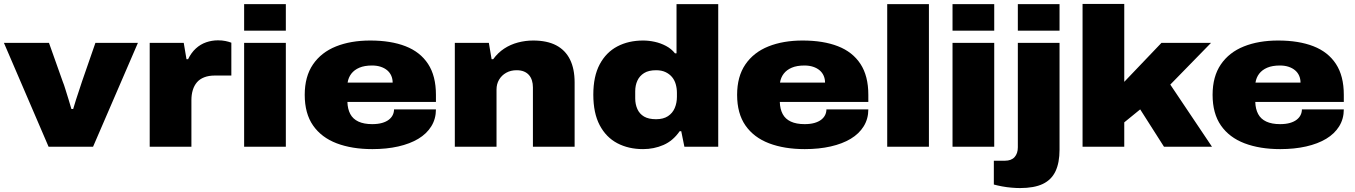

<svg xmlns="http://www.w3.org/2000/svg" viewBox="-20 -746 6887 976"><path d="M227 0 0 -528H229L299 -331Q305 -317 312.5 -292Q320 -267 328.5 -240.5Q337 -214 343 -192H352Q358 -213 366.5 -239.5Q375 -266 383.5 -291Q392 -316 397 -332L465 -528H681L453 0Z M741 0V-528H914L928 -445H936Q952 -478 975.5 -499.5Q999 -521 1028 -531Q1057 -541 1088 -541Q1109 -541 1126 -537.5Q1143 -534 1156 -529V-362H1072Q1041 -362 1018 -353Q995 -344 981 -327.5Q967 -311 960 -288Q953 -265 953 -237V0Z M1221 -590V-725H1433V-590ZM1221 0V-528H1433V0Z M1873 12Q1769 12 1691.5 -17.5Q1614 -47 1571.5 -108Q1529 -169 1529 -264Q1529 -357 1571 -418.5Q1613 -480 1688 -510Q1763 -540 1862 -540Q1967 -540 2041.5 -511Q2116 -482 2156 -421Q2196 -360 2196 -264V-228H1746Q1747 -192 1760.5 -166.5Q1774 -141 1802 -128Q1830 -115 1872 -115Q1901 -115 1922 -121Q1943 -127 1956.5 -137.5Q1970 -148 1976.5 -161.5Q1983 -175 1983 -190H2196Q2196 -142 2172.5 -104Q2149 -66 2106.5 -40.5Q2064 -15 2004.5 -1.5Q1945 12 1873 12ZM1747 -326H1976Q1976 -345 1969 -361Q1962 -377 1948.5 -388.5Q1935 -400 1915.5 -406.5Q1896 -413 1871 -413Q1833 -413 1807 -402Q1781 -391 1766 -371.5Q1751 -352 1747 -326Z M2292 0V-528H2465L2479 -445H2487Q2511 -478 2543 -499Q2575 -520 2613 -530Q2651 -540 2690 -540Q2761 -540 2807.5 -515.5Q2854 -491 2877.5 -443.5Q2901 -396 2901 -327V0H2689V-302Q2689 -321 2684 -337Q2679 -353 2669 -364.5Q2659 -376 2643.5 -382.5Q2628 -389 2606 -389Q2576 -389 2553 -376Q2530 -363 2517 -341Q2504 -319 2504 -291V0Z M3249 12Q3175 12 3118 -18Q3061 -48 3028.5 -109.5Q2996 -171 2996 -265Q2996 -358 3028.5 -419Q3061 -480 3118 -510Q3175 -540 3249 -540Q3278 -540 3308 -533.5Q3338 -527 3365.5 -512.5Q3393 -498 3411 -475H3419V-725H3631V0H3459L3443 -79H3435Q3401 -30 3352.5 -9Q3304 12 3249 12ZM3315 -140Q3352 -140 3375.5 -155.5Q3399 -171 3410 -197Q3421 -223 3421 -254V-274Q3421 -297 3415 -318Q3409 -339 3396 -354.5Q3383 -370 3363 -379.5Q3343 -389 3315 -389Q3277 -389 3254 -374.5Q3231 -360 3220 -336Q3209 -312 3209 -282V-246Q3209 -216 3220 -191.5Q3231 -167 3254 -153.5Q3277 -140 3315 -140Z M4071 12Q3967 12 3889.5 -17.5Q3812 -47 3769.5 -108Q3727 -169 3727 -264Q3727 -357 3769 -418.5Q3811 -480 3886 -510Q3961 -540 4060 -540Q4165 -540 4239.5 -511Q4314 -482 4354 -421Q4394 -360 4394 -264V-228H3944Q3945 -192 3958.5 -166.5Q3972 -141 4000 -128Q4028 -115 4070 -115Q4099 -115 4120 -121Q4141 -127 4154.5 -137.5Q4168 -148 4174.5 -161.5Q4181 -175 4181 -190H4394Q4394 -142 4370.5 -104Q4347 -66 4304.5 -40.5Q4262 -15 4202.5 -1.5Q4143 12 4071 12ZM3945 -326H4174Q4174 -345 4167 -361Q4160 -377 4146.5 -388.5Q4133 -400 4113.5 -406.5Q4094 -413 4069 -413Q4031 -413 4005 -402Q3979 -391 3964 -371.5Q3949 -352 3945 -326Z M4490 0V-725H4702V0Z M4822 -590V-725H5034V-590ZM4822 0V-528H5034V0Z M5154 -590V-725H5366V-590ZM5165 210Q5147 210 5122.5 208Q5098 206 5074 201.5Q5050 197 5032 192V71H5088Q5121 71 5137.5 52.5Q5154 34 5154 3V-528H5366V15Q5366 81 5345.5 124.5Q5325 168 5281 189Q5237 210 5165 210Z M5483 0V-726H5695V-330L5884 -528H6136L5929 -316L6141 0H5897L5776 -190L5695 -124V0Z M6488 12Q6384 12 6306.5 -17.5Q6229 -47 6186.5 -108Q6144 -169 6144 -264Q6144 -357 6186 -418.5Q6228 -480 6303 -510Q6378 -540 6477 -540Q6582 -540 6656.5 -511Q6731 -482 6771 -421Q6811 -360 6811 -264V-228H6361Q6362 -192 6375.5 -166.5Q6389 -141 6417 -128Q6445 -115 6487 -115Q6516 -115 6537 -121Q6558 -127 6571.5 -137.5Q6585 -148 6591.5 -161.5Q6598 -175 6598 -190H6811Q6811 -142 6787.5 -104Q6764 -66 6721.5 -40.5Q6679 -15 6619.5 -1.5Q6560 12 6488 12ZM6362 -326H6591Q6591 -345 6584 -361Q6577 -377 6563.5 -388.5Q6550 -400 6530.5 -406.5Q6511 -413 6486 -413Q6448 -413 6422 -402Q6396 -391 6381 -371.5Q6366 -352 6362 -326Z"/></svg>

Font: Archivo SemiExpanded Black
Style: Regular
Weight: 900
Width: 6
Designer: Hector Gatti
Foundry: Omnibus-Type
Version: Version 2.001